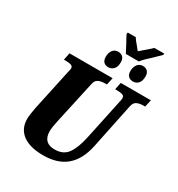

<svg xmlns="http://www.w3.org/2000/svg" viewBox="-239 -1205 1271 1369"><g transform="rotate(30 396.5 -520.0)"><path d="M95 -159Q95 -175 99 -203Q103 -231 107 -252L179 -587Q187 -619 187 -625Q187 -643 171 -649Q155 -655 122 -655H111L123 -714H478L465 -655H453Q418 -655 396 -644.5Q374 -634 368 -603L291 -252Q278 -194 278 -164Q278 -67 373 -67Q444 -67 479 -116Q514 -165 534 -259L605 -594Q610 -614 610 -625Q610 -643 594 -649Q578 -655 545 -655H533L545 -714H793L780 -655H768Q733 -655 711.5 -644Q690 -633 684 -600L607 -229Q582 -110 512 -50Q442 10 323 10Q213 10 154 -34Q95 -78 95 -159ZM439 -976Q413 -1022 406 -1038L409 -1050H475Q482 -1035 517 -995Q523 -987 528 -981Q533 -975 537 -970Q608 -1030 628 -1050H710L707 -1038Q700 -1030 656 -988Q603 -941 580 -911H473Q467 -923 439 -976ZM359 -822Q359 -856 375 -877Q391 -898 419 -898Q443 -898 457.5 -883.5Q472 -869 472 -842Q472 -803 454 -784.5Q436 -766 412 -766Q387 -766 373 -780Q359 -794 359 -822ZM562 -822Q562 -856 578.5 -877Q595 -898 622 -898Q647 -898 661 -883.5Q675 -869 675 -842Q675 -803 657.5 -784.5Q640 -766 615 -766Q590 -766 576 -780Q562 -794 562 -822Z"/></g></svg>

Font: Noto Serif NarrowBlack
Style: Italic
Weight: 900
Width: 4
Italic angle: -12°
Designer: Monotype Design Team
Foundry: Monotype Imaging Inc.
Version: Version 1.001